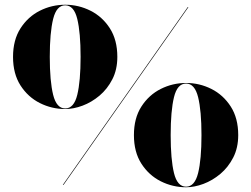

<svg xmlns="http://www.w3.org/2000/svg" viewBox="-20 -780 1060 810"><path d="M35 -540Q35 -611.5 66.5 -660.5Q98 -709.5 148.2 -734.8Q198.5 -760 255 -760Q311.5 -760 361.8 -734.8Q412 -709.5 443.5 -660.5Q475 -611.5 475 -540Q475 -486.5 454 -445.5Q433 -404.5 399.8 -376.5Q366.5 -348.5 328.2 -334.2Q290 -320 255 -320Q198.5 -320 148.2 -345.2Q98 -370.5 66.5 -419.5Q35 -468.5 35 -540ZM190 -540Q190 -437.5 204.2 -380Q218.5 -322.5 255 -322.5Q292 -322.5 306 -380Q320 -437.5 320 -540Q320 -642.5 306 -700Q292 -757.5 255 -757.5Q218.5 -757.5 204.2 -700Q190 -642.5 190 -540ZM772 -750H775L248 0H245ZM545 -210Q545 -281.5 576.5 -330.5Q608 -379.5 658.2 -404.8Q708.5 -430 765 -430Q821.5 -430 871.8 -404.8Q922 -379.5 953.5 -330.5Q985 -281.5 985 -210Q985 -156.5 964 -115.5Q943 -74.5 909.8 -46.5Q876.5 -18.5 838.2 -4.2Q800 10 765 10Q708.5 10 658.2 -15.2Q608 -40.5 576.5 -89.5Q545 -138.5 545 -210ZM700 -210Q700 -107.5 714 -50Q728 7.5 765 7.5Q801.5 7.5 815.8 -50Q830 -107.5 830 -210Q830 -312.5 815.8 -370Q801.5 -427.5 765 -427.5Q728 -427.5 714 -370Q700 -312.5 700 -210Z"/></svg>

Font: Bodoni* 72pt
Style: Bold
Weight: 700
Version: Version 2.3